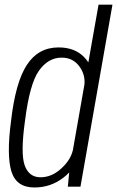

<svg xmlns="http://www.w3.org/2000/svg" viewBox="-20 -805 505 828"><path d="M272.5 0 278.5 -61.5Q267.5 -49.5 253 -38.5Q198.5 3.5 128 3.5Q50.5 3.5 29.2 -65.8Q8 -135 27.5 -282Q46.5 -449.5 95.8 -525Q145 -600.5 232.5 -600.5Q302.5 -600.5 343 -558.5Q353.5 -547.5 361 -536L405 -785H465L327 0ZM294.5 -158.5 344 -440Q348.5 -481.5 323.5 -517Q295.5 -556.5 246 -556.5Q188 -556.5 148 -500.2Q108 -444 88 -285.5Q68 -143 86.5 -91.8Q105 -40.5 154.5 -40.5Q204.5 -40.5 246 -80Q285 -116 294.5 -158.5Z"/></svg>

Font: Anybody Light
Style: Italic
Weight: 300
Italic angle: -10°
Designer: Tyler Finck
Foundry: Etcetera Type Company
Version: Version 1.010; ttfautohint (v1.8.3) -l 8 -r 50 -G 200 -x 14 